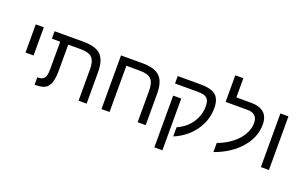

<svg xmlns="http://www.w3.org/2000/svg" viewBox="-107 -1319 3202 2013"><g transform="rotate(20 1494.5 -312.0)"><path d="M85 -598.6Q107.4 -598.6 174.8 -598.6Q174.8 -520.5 174.8 -284.2Q152.3 -284.2 85 -284.2Q85 -303.7 85 -334Q85 -422.9 85 -598.6Z M387.7 -515.6Q364.3 -515.6 294.9 -515.6Q294.9 -537.1 294.9 -598.6Q376 -598.6 619.1 -598.6Q752.9 -598.6 811.5 -542Q870.1 -484.4 870.1 -351.6Q870.1 -234.4 870.1 0Q847.7 0 780.3 0Q780.3 -87.9 780.3 -351.6Q780.3 -441.4 744.1 -478.5Q708 -515.6 618.2 -515.6Q571.3 -515.6 477.5 -515.6Q477.5 -445.3 477.5 -231.4Q477.5 -141.6 460.9 -92.8Q444.3 -43 408.2 -21.5Q373 0 294.9 0Q293 0 290 0Q290 -3.9 290 -7.8Q290 -31.2 290 -83Q292 -83 297.9 -83Q332 -83 351.6 -95.7Q371.1 -108.4 379.9 -133.8Q387.7 -160.2 387.7 -213.9Q387.7 -314.5 387.7 -515.6Z M1439.5 -351.6Q1439.5 -441.4 1403.3 -478.5Q1367.2 -515.6 1277.3 -515.6Q1226.6 -515.6 1126 -515.6Q1126 -386.7 1126 0Q1103.5 0 1036.1 0Q1036.1 -15.6 1036.1 -37.1Q1036.1 -140.6 1036.1 -375Q1036.1 -430.7 1036.1 -598.6Q1096.7 -598.6 1278.3 -598.6Q1413.1 -598.6 1470.7 -541Q1529.3 -484.4 1529.3 -351.6Q1529.3 -234.4 1529.3 0Q1506.8 0 1439.5 0Q1439.5 -87.9 1439.5 -351.6Z M1784.2 -389.6Q1784.2 -245.1 1784.2 187.5Q1761.7 187.5 1694.3 187.5Q1694.3 163.1 1694.3 130.9Q1694.3 -29.3 1694.3 -389.6Q1716.8 -389.6 1784.2 -389.6ZM1668.9 -598.6Q1732.4 -598.6 1921.9 -598.6Q2043 -598.6 2093.8 -555.7Q2144.5 -512.7 2144.5 -413.1Q2144.5 -275.4 2062.5 -160.2Q1980.5 -45.9 1840.8 12.7Q1840.8 -21.5 1840.8 -89.8Q1943.4 -135.7 1998 -217.8Q2053.7 -299.8 2053.7 -401.4Q2053.7 -465.8 2024.4 -491.2Q1996.1 -515.6 1925.8 -515.6Q1840.8 -515.6 1668.9 -515.6Q1668.9 -537.1 1668.9 -598.6Z M2293 -79.1Q2386.7 -113.3 2453.1 -167Q2520.5 -219.7 2554.7 -282.2Q2589.8 -344.7 2589.8 -409.2Q2589.8 -515.6 2476.6 -515.6Q2395.5 -515.6 2233.4 -515.6Q2233.4 -527.3 2233.4 -544.9Q2233.4 -597.7 2233.4 -702.1Q2233.4 -729.5 2233.4 -812.5Q2255.9 -812.5 2323.2 -812.5Q2323.2 -759.8 2323.2 -598.6Q2364.3 -598.6 2485.4 -598.6Q2680.7 -598.6 2680.7 -424.8Q2680.7 -282.2 2576.2 -162.1Q2471.7 -42 2293 22.5Q2293 -11.7 2293 -79.1Z M2814.5 -598.6Q2836.9 -598.6 2904.3 -598.6Q2904.3 -449.2 2904.3 0Q2881.8 0 2814.5 0Q2814.5 -15.6 2814.5 -37.1Q2814.5 -140.6 2814.5 -375Q2814.5 -430.7 2814.5 -598.6Z"/></g></svg>

Font: Noto Sans Hebrew DECATHLON 
Style: Regular
Weight: 400
Designer: Monotype Design team
Version: Version 1.03 uh